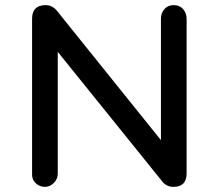

<svg xmlns="http://www.w3.org/2000/svg" viewBox="-20 -724 852 748"><path d="M707 -48Q707 4 655 4Q630 4 613 -16L205 -522V-47Q205 -27 190 -11.5Q175 4 155 4Q135 4 120 -9.5Q105 -23 105 -43V-651Q105 -704 158 -704Q183 -704 201 -683L607 -178V-651Q607 -673 620.5 -688.5Q634 -704 657 -704Q680 -704 693.5 -688.5Q707 -673 707 -651Z"/></svg>

Font: Sepalumica Med
Style: Regular
Weight: 500
Designer: Julieta Ulanovsky
Foundry: Julieta Ulanovsky
Version: Version 7.200